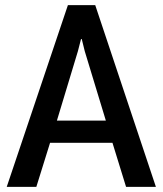

<svg xmlns="http://www.w3.org/2000/svg" viewBox="-20 -731 636 751"><path d="M284.7 -530.8 202.6 -259.3H394L311.5 -530.8L299.8 -578.1H296.9ZM473.1 0 419.9 -172.4H175.8L122.1 0H6.3L245.6 -710.9H352.5L589.8 0Z"/></svg>

Font: Ufes Sans Medium
Style: Regular
Weight: 500
Designer: Ricardo Esteves & Filipe Motta
Foundry: ProDesignUfes - Ricardo Esteves, Filipe Motta (This is a derivative work, based on Roboto family, by Christian Robertson
Version: Version 2.0